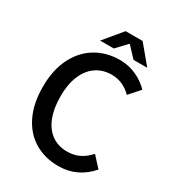

<svg xmlns="http://www.w3.org/2000/svg" viewBox="-197 -934 965 1061"><g transform="rotate(30 285.5 -404.0)"><path d="M471.7 -518.1Q416.5 -573.2 345.2 -573.2Q289.1 -573.2 246.8 -544.4Q204.6 -515.6 181.4 -460.7Q158.2 -405.8 158.2 -329.6Q158.2 -251.5 180.2 -195.8Q202.1 -140.1 243.4 -110.8Q284.7 -81.5 341.3 -81.5Q384.3 -81.5 418.5 -98.1Q452.6 -114.7 482.4 -147.9L542.5 -82.5Q502.9 -36.1 451.7 -12Q400.4 12.2 339.4 12.2Q254.9 12.2 188.7 -26.6Q122.6 -65.4 85 -141.6Q47.4 -217.8 47.4 -325.7Q47.4 -432.6 85.9 -509.5Q124.5 -586.4 191.7 -626.5Q258.8 -666.5 343.8 -666.5Q399.9 -666.5 449.2 -643.8Q498.5 -621.1 531.7 -585.4ZM494.6 -704.1H407.2L346.2 -769H342.3L281.2 -704.1H193.8L290 -819.8H398.4Z"/></g></svg>

Font: Varta
Style: Bold
Weight: 700
Designer: Joana Correia, Viktoriya Grabowska, Eben Sorkin
Foundry: Sorkin Type
Version: Version 1.002; ttfautohint (v1.3) -l 8 -r 24 -G 200 -x 12 -H